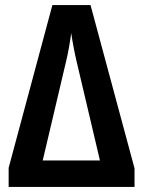

<svg xmlns="http://www.w3.org/2000/svg" viewBox="-20 -735 562 755"><path d="M336 -715 509 -73V0H14V-75L186 -715ZM373 -104 282 -490Q276 -515 269.5 -549Q263 -583 260 -605Q257 -580 251 -547Q245 -514 239 -490L148 -104Z"/></svg>

Font: Avrile Sans Condensed SemiBold
Style: Regular
Weight: 600
Width: 3
Designer: Monotype Design Team
Foundry: Monotype Imaging Inc.
Version: Version 2.001;September 10, 2019;FontCreator 11.5.0.2425 64-